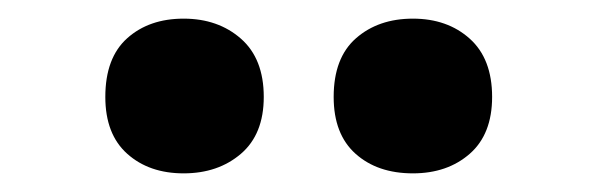

<svg xmlns="http://www.w3.org/2000/svg" viewBox="-20 -794 640 206"><path d="M423 -608Q385 -608 361.5 -629Q338 -650 338 -690Q338 -732 362 -753Q386 -774 423 -774Q460 -774 484 -752.5Q508 -731 508 -690Q508 -650 484 -629Q460 -608 423 -608ZM177 -608Q140 -608 116.5 -629Q93 -650 93 -690Q93 -732 116.5 -753Q140 -774 177 -774Q214 -774 238.5 -752.5Q263 -731 263 -690Q263 -650 238.5 -629Q214 -608 177 -608Z"/></svg>

Font: Noto Sans Mono Black
Style: Regular
Weight: 900
Designer: Monotype Design Team
Foundry: Monotype Imaging Inc.
Version: Version 2.014